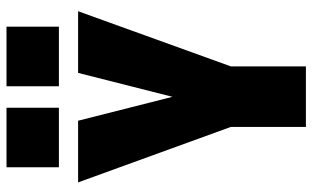

<svg xmlns="http://www.w3.org/2000/svg" viewBox="-205 -755 960 590"><g transform="rotate(-90 275.0 -460.0)"><path d="M180 0V-230.5L9.5 -700H199L272.5 -410L346 -700H535.5L366 -230.5V0ZM56 -920H239V-759H56ZM305 -920H488V-759H305Z"/></g></svg>

Font: Trispace SemiCondensed ExtraBold
Style: Regular
Weight: 800
Width: 4
Designer: Tyler Finck
Foundry: Etcetera Type Company
Version: Version 1.210; ttfautohint (v1.8.3)